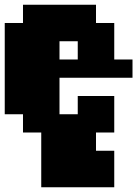

<svg xmlns="http://www.w3.org/2000/svg" viewBox="-20 -559 579 810"><path d="M308 -308V-385H231V-308ZM77 0V-77H0V-462H77V-539H385V-462H462V-308H539V-231H231V-77H308V-154H462V0H385V77H462V231H154V0Z"/></svg>

Font: Coral Pixels
Style: Regular
Weight: 400
Designer: Tanukizamurai
Foundry: TanukiFont
Version: Version 1.000; ttfautohint (v1.8.4.7-5d5b)